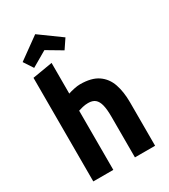

<svg xmlns="http://www.w3.org/2000/svg" viewBox="-222 -1033 1004 1138"><g transform="rotate(-30 280.0 -464.0)"><path d="M71 0V-709L208 -732V-522Q225 -528 249 -533Q273 -538 290 -538Q368 -538 412.5 -507.5Q457 -477 475.5 -423Q494 -369 494 -297V0H356V-279Q356 -328 348.5 -358.5Q341 -389 324 -403.5Q307 -418 276 -418Q257 -418 238 -413.5Q219 -409 208 -405V0ZM104 -758 62 -822 209 -928 355 -822 312 -758 209 -819Z"/></g></svg>

Font: Ubuntu Sans Mono
Style: Bold
Weight: 700
Monospace: yes
Designer: Dalton Maag Ltd
Foundry: Dalton Maag Ltd
Version: Version 1.006